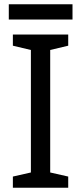

<svg xmlns="http://www.w3.org/2000/svg" viewBox="-20 -875 379 895"><path d="M298 0H40V-52L124 -71V-642L40 -662V-714H298V-662L214 -642V-71L298 -52ZM318 -855V-784H21V-855Z"/></svg>

Font: Noto Sans Myanmar UI
Style: Regular
Weight: 400
Designer: Monotype Design Team
Foundry: Monotype Imaging Inc.
Version: Version 2.103; ttfautohint (v1.8.4.7-5d5b)